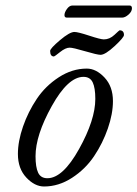

<svg xmlns="http://www.w3.org/2000/svg" viewBox="-20 -663 499 697"><path d="M243 -643H450Q459 -643 459 -633Q459 -621 446.5 -610Q434 -599 423 -599H223Q214 -599 214 -608Q214 -618 223 -630.5Q232 -643 243 -643ZM176 -458Q162 -458 162 -478Q162 -487 197.5 -517Q233 -547 250 -547Q263 -547 304 -533.5Q345 -520 357 -520Q378 -520 395.5 -536.5Q413 -553 414 -553Q430 -553 430 -536Q430 -527 396 -495.5Q362 -464 345 -464Q333 -464 289 -477Q245 -490 233 -490Q218 -490 198 -474Q178 -458 176 -458ZM390 -296Q390 -250 371.5 -196.5Q353 -143 321.5 -96Q290 -49 241.5 -17.5Q193 14 140 14Q106 14 75.5 -18.5Q45 -51 45 -104Q45 -150 63.5 -203.5Q82 -257 113.5 -304Q145 -351 193.5 -382.5Q242 -414 295 -414Q329 -414 359.5 -381.5Q390 -349 390 -296ZM326 -304Q326 -344 316.5 -364Q307 -384 283 -384Q227 -384 168 -278Q109 -172 109 -96Q109 -56 118.5 -36Q128 -16 152 -16Q208 -16 267 -122Q326 -228 326 -304Z"/></svg>

Font: EB Garamond 12
Style: Italic
Weight: 400
Italic angle: -17°
Version: Version 0.016; ttfautohint (v1.8.4)